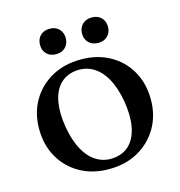

<svg xmlns="http://www.w3.org/2000/svg" viewBox="-99 -732 781 832"><g transform="rotate(-15 291.5 -316.0)"><path d="M293 -479.5Q366.5 -479.5 422.5 -448.2Q478.5 -417 510.2 -361.5Q542 -306 542 -233.5Q542 -163 509.8 -107.5Q477.5 -52 421 -20.2Q364.5 11.5 289.5 11.5Q216.5 11.5 160.5 -20Q104.5 -51.5 72.8 -107Q41 -162.5 41 -234.5Q41 -306 73 -361Q105 -416 161.8 -447.8Q218.5 -479.5 293 -479.5ZM328 -31Q370 -37 396 -65.2Q422 -93.5 430.8 -141.2Q439.5 -189 429 -253.5Q418 -319 393.2 -362Q368.5 -405 333 -424Q297.5 -443 254.5 -437Q213 -431 186.8 -402.8Q160.5 -374.5 152 -326.8Q143.5 -279 154 -214.5Q165 -149.5 189.8 -106.2Q214.5 -63 250 -44Q285.5 -25 328 -31ZM197 -529Q170.5 -529 154.8 -544.8Q139 -560.5 139 -585.5Q139 -611.5 154.8 -627.2Q170.5 -643 197 -643Q223 -643 238.8 -627.2Q254.5 -611.5 254.5 -585.5Q254.5 -561 238.8 -545Q223 -529 197 -529ZM385.5 -529Q359.5 -529 343.5 -544.8Q327.5 -560.5 327.5 -586Q327.5 -611 343.5 -627Q359.5 -643 385.5 -643Q412.5 -643 428.2 -627.2Q444 -611.5 444 -585.5Q444 -561 428.2 -545Q412.5 -529 385.5 -529Z"/></g></svg>

Font: Fraunces
Style: Regular
Weight: 400
Version: Version 1.000;[b76b70a41]